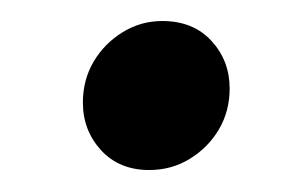

<svg xmlns="http://www.w3.org/2000/svg" viewBox="-20 -400 279 180"><path d="M119.9 -240.6Q91.8 -240.6 74.7 -259.2Q57.7 -277.8 57.7 -303.9Q57.7 -325 67.7 -342.1Q77.8 -359.2 94.8 -369.7Q111.9 -380.3 132.1 -380.3Q161.1 -380.3 178.2 -361.7Q195.3 -343.2 195.3 -317Q195.3 -295.9 185.3 -278.8Q175.2 -261.7 158.1 -251.2Q141 -240.6 119.9 -240.6Z"/></svg>

Font: Fira Sans Variable
Style: Italic
Weight: 397
Italic angle: -8°
Designer: Carrois Corporate & Edenspiekermann AG
Foundry: Carrois Corporate GbR & Edenspiekermann AG
Version: Version 4.202